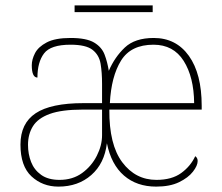

<svg xmlns="http://www.w3.org/2000/svg" viewBox="-20 -683 823 713"><path d="M197 10Q138 10 97 -28Q56 -66 56 -146Q56 -225 112.5 -262.5Q169 -300 290 -300H359V-371Q359 -414 353.5 -446.5Q348 -479 323.5 -498Q299 -517 242 -517Q168 -517 143.5 -484.5Q119 -452 119 -395Q98 -395 98 -441Q98 -462 110 -485.5Q122 -509 153.5 -525.5Q185 -542 242 -542Q301 -542 329.5 -525Q358 -508 368.5 -480Q379 -452 384 -420Q406 -471 443.5 -506.5Q481 -542 551 -542Q634 -542 681.5 -475.5Q729 -409 729 -290V-276H386Q385 -146 434 -80.5Q483 -15 561 -15Q618 -15 653 -40.5Q688 -66 705 -103Q714 -97 714 -85Q714 -68 696.5 -45.5Q679 -23 645 -6.5Q611 10 560 10Q488 10 440.5 -31Q393 -72 377 -151Q368 -76 319 -33Q270 10 197 10ZM701 -300Q700 -397 662 -457Q624 -517 550 -517Q466 -517 429.5 -458Q393 -399 388 -300ZM201 -15Q250 -15 285 -40.5Q320 -66 339.5 -104.5Q359 -143 359 -181V-276H287Q209 -276 165 -260Q121 -244 102.5 -214.5Q84 -185 84 -145Q84 -111 95.5 -81.5Q107 -52 133 -33.5Q159 -15 201 -15ZM257 -638V-663H547V-638Z"/></svg>

Font: Noto Serif Thin
Style: Regular
Weight: 100
Designer: Monotype Design Team
Foundry: Monotype Imaging Inc.
Version: Version 2.015